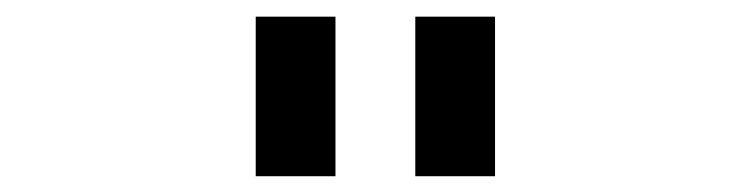

<svg xmlns="http://www.w3.org/2000/svg" viewBox="-20 -704 919 235"><path d="M293 -683.6H390.6V-488.3H293ZM488.3 -683.6H585.9V-488.3H488.3Z"/></svg>

Font: BabelStone Pigpen
Style: Regular
Weight: 400
Designer: Andrew West
Foundry: BabelStone
Version: Version 1.02 November 6, 2013